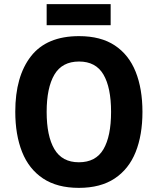

<svg xmlns="http://www.w3.org/2000/svg" viewBox="-20 -900 764 930"><path d="M670 -358Q670 -246 637 -163.5Q604 -81 535.5 -35.5Q467 10 362 10Q257 10 188.5 -35.5Q120 -81 87 -164Q54 -247 54 -359Q54 -530 130 -627.5Q206 -725 363 -725Q468 -725 536 -680Q604 -635 637 -552.5Q670 -470 670 -358ZM206 -358Q206 -241 243.5 -177.5Q281 -114 362 -114Q444 -114 481 -177Q518 -240 518 -358Q518 -476 481 -539Q444 -602 363 -602Q281 -602 243.5 -538.5Q206 -475 206 -358ZM516 -880V-778H206V-880Z"/></svg>

Font: Noto Sans Gurmukhi UI SemiCondensed
Style: Bold
Weight: 700
Width: 4
Designer: Jelle Bosma - Monotype Design Team
Foundry: Monotype Imaging Inc.
Version: Version 2.004; ttfautohint (v1.8.4.7-5d5b)